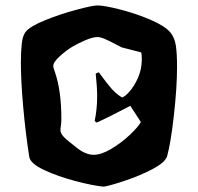

<svg xmlns="http://www.w3.org/2000/svg" viewBox="-20 -784 740 718"><path d="M642.1 -534.2Q642.1 -458.5 630.4 -353.8Q618.7 -249 605 -200.2Q598.1 -176.8 550.8 -151.9Q503.4 -127 447.8 -108.4Q392.1 -89.8 368.2 -85.9Q329.1 -89.4 262.9 -106.7Q196.8 -124 144.8 -148.4Q92.8 -172.9 89.4 -197.8Q75.7 -284.7 66.9 -382.6Q58.1 -480.5 58.1 -549.8Q58.1 -589.8 61.3 -619.9Q64.5 -649.9 75.2 -664.1Q91.3 -685.1 147.7 -708Q204.1 -731 265.1 -747.3Q326.2 -763.7 344.2 -763.7Q369.6 -763.7 428.2 -748.8Q486.8 -733.9 541.5 -710.7Q596.2 -687.5 617.2 -662.6Q632.8 -644 637.5 -614.3Q642.1 -584.5 642.1 -534.2ZM357.9 -502.4Q379.4 -472.7 397 -452.6Q414.6 -432.6 436.5 -419.4Q447.3 -422.4 465.1 -442.6Q482.9 -462.9 496.6 -494.4Q510.3 -525.9 510.3 -562Q510.3 -576.2 508.3 -587.9L435.1 -606.9L416 -616.7Q391.1 -629.9 373.5 -637.7Q356 -645.5 344.2 -645.5Q327.1 -645.5 299.1 -633.5Q271 -621.6 250 -608.9Q228 -595.7 203.6 -573.7Q179.2 -551.8 179.2 -537.1Q179.2 -533.7 181.2 -527.1Q183.1 -520.5 186 -512.7Q209.5 -443.4 209.5 -339.4Q209.5 -326.7 207.5 -312Q206.1 -304.2 206.1 -298.3Q206.1 -289.6 210.7 -282Q215.3 -274.4 227.5 -263.2Q229.5 -261.7 264.4 -233.4Q299.3 -205.1 330.1 -205.1Q358.9 -205.1 396.5 -227.5Q434.1 -250 465.6 -279.8Q497.1 -309.6 506.8 -327.6L467.3 -388.2Q433.1 -370.1 394.3 -350.8Q355.5 -331.5 341.3 -325.7L334 -331.5Q343.3 -375.5 343.3 -423.3Q343.3 -458.5 337.9 -508.8L349.6 -513.7Z"/></svg>

Font: Fruktur
Style: Regular
Weight: 400
Designer: Viktoriya Grabowska
Foundry: Viktoriya Grabowska
Version: Version 1.004; ttfautohint (v1.4.1)